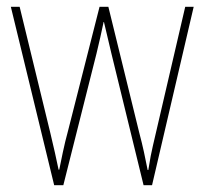

<svg xmlns="http://www.w3.org/2000/svg" viewBox="-20 -547 604 567"><path d="M309 -389Q297 -438 287 -482H286Q281 -459 276 -436Q271 -413 265 -389L167 0H140L12 -527H38L128 -157Q136 -123 142 -97Q148 -71 153 -46H155Q159 -66 165.5 -97Q172 -128 181 -161L274 -527H300L391 -156Q399 -126 405 -98.5Q411 -71 416 -45H418Q422 -70 425 -86Q428 -102 431.5 -116.5Q435 -131 440 -153L527 -527H552L429 0H404Z"/></svg>

Font: Noto Sans Khmer Condensed Thin
Style: Regular
Weight: 100
Width: 3
Designer: Danh Hong and the Monotype Design Team
Foundry: Monotype Imaging Inc.
Version: Version 2.004; ttfautohint (v1.8.4.7-5d5b)